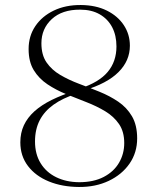

<svg xmlns="http://www.w3.org/2000/svg" viewBox="-20 -735 629 765"><path d="M302.5 -715Q362 -714.5 405.8 -692.8Q449.5 -671 473.5 -634.5Q497.5 -598 497.5 -553Q497.5 -493 452.2 -447.8Q407 -402.5 315.5 -375L299.5 -382.5Q374.5 -407 409.2 -448.5Q444 -490 444 -550Q444 -594 426.8 -626.8Q409.5 -659.5 377.2 -678Q345 -696.5 299.5 -696.5Q227.5 -697 186.2 -658.8Q145 -620.5 145 -562.5Q145 -516 165.5 -486.2Q186 -456.5 220 -436.5Q254 -416.5 294.8 -401.2Q335.5 -386 376.2 -369.5Q417 -353 451 -330Q485 -307 505.8 -271.8Q526.5 -236.5 526.5 -183.5Q526.5 -127 496.2 -83.2Q466 -39.5 413.5 -14.5Q361 10.5 294.5 10Q227.5 9.5 174.8 -12Q122 -33.5 91.5 -73.5Q61 -113.5 61 -168Q61 -205.5 75.2 -236Q89.5 -266.5 117.2 -291.5Q145 -316.5 186 -336.8Q227 -357 280.5 -374L282 -360.5Q230 -344 193.5 -318Q157 -292 138.2 -255.8Q119.5 -219.5 119.5 -171.5Q119.5 -121 141.8 -84.8Q164 -48.5 203.8 -29Q243.5 -9.5 295 -9Q353 -9 393.2 -30Q433.5 -51 454.2 -86.5Q475 -122 475 -165Q475 -210.5 454.2 -240.8Q433.5 -271 399.5 -291.5Q365.5 -312 324.8 -327.8Q284 -343.5 243.5 -360Q203 -376.5 169 -399.2Q135 -422 114.5 -455.5Q94 -489 94 -539.5Q94 -591.5 120.8 -631Q147.5 -670.5 194.5 -693Q241.5 -715.5 302.5 -715Z"/></svg>

Font: Newsreader 60pt Light
Style: Regular
Weight: 300
Designer: Hugues Gentile
Foundry: Production Type
Version: Version 1.003